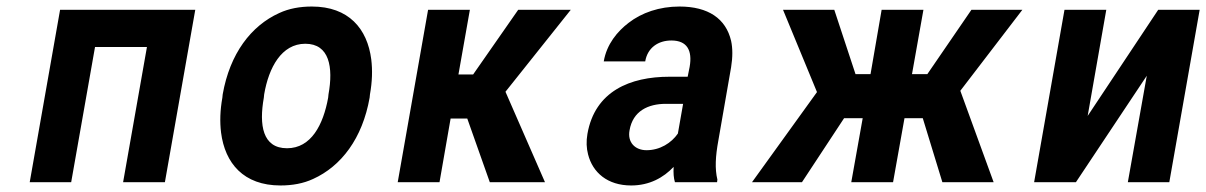

<svg xmlns="http://www.w3.org/2000/svg" viewBox="-20 -558 3694 588"><path d="M485 0 578 -528H164L71 0H198L271 -414H430L357 0Z M662 -269 661 -259C654 -220 653 -185 657 -152C669 -58 726 10 839 10C875 10 909 4 939 -10C1025 -49 1090 -134 1112 -259L1113 -269C1120 -308 1121 -343 1117 -376C1105 -470 1048 -538 935 -538C899 -538 865 -532 835 -518C749 -479 684 -394 662 -269ZM986 -269 985 -259C970 -176 933 -104 859 -104C784 -104 773 -175 788 -259L789 -269C803 -351 842 -424 915 -424C989 -424 1001 -352 986 -269Z M1411 -195 1480 0H1649L1528 -277L1728 -528H1567L1429 -330H1384L1419 -528H1291L1198 0H1326L1360 -195Z M2180 -128 2219 -352C2224 -383 2224 -410 2219 -433C2203 -501 2149 -538 2061 -538C1999 -538 1945 -519 1905 -488C1871 -462 1838 -423 1829 -370H1956C1963 -412 1996 -434 2036 -434C2084 -434 2101 -404 2092 -353L2086 -323H2030C1910 -323 1802 -279 1779 -148C1775 -125 1776 -104 1781 -85C1795 -30 1840 10 1913 10C1969 10 2012 -14 2043 -47C2042 -28 2043 -13 2047 0H2176L2177 -8C2169 -41 2171 -79 2180 -128ZM1908 -159C1918 -218 1965 -240 2019 -240H2072L2056 -149C2036 -120 2001 -98 1960 -98C1925 -98 1901 -122 1908 -159Z M2806 -196 2866 0H3023L2921 -280L3111 -528H2955L2820 -331H2773L2808 -528H2680L2646 -331H2600L2535 -528H2378L2482 -276L2283 0H2436L2565 -196H2622L2587 0H2715L2750 -196Z M3527 -528 3311 -203 3368 -528H3240L3147 0H3275L3492 -326L3434 0H3561L3654 -528Z"/></svg>

Font: Asimov
Style: NarIt
Weight: 500
Designer: Google
Version: Version 2.000980; 2014